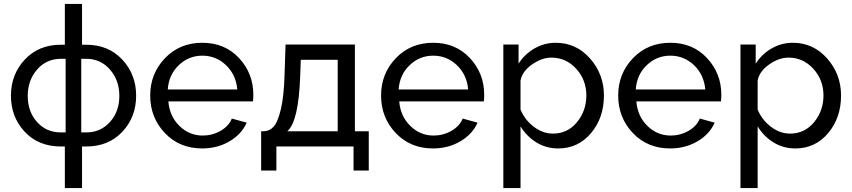

<svg xmlns="http://www.w3.org/2000/svg" viewBox="-20 -750 4363 983"><path d="M312 213V0H292Q177 0 106.5 -75.5Q36 -151 36 -260Q36 -369 107 -445Q178 -521 292 -521H312V-730H400V-521H421Q535 -521 606 -445Q677 -369 677 -260Q677 -151 606.5 -75.5Q536 0 421 0H400V213ZM292 -72H316V-449H292Q218 -449 170 -394Q122 -339 122 -259Q122 -179 169.5 -125.5Q217 -72 292 -72ZM396 -72H421Q495 -72 543 -125.5Q591 -179 591 -259Q591 -339 543 -394Q495 -449 421 -449H396Z M1015 10Q899 10 824 -69Q749 -148 749 -261Q749 -373 824.5 -452Q900 -531 1016 -531Q1131 -531 1204 -452.5Q1277 -374 1277 -265Q1277 -243 1275 -231H842Q848 -155 898.5 -105.5Q949 -56 1018 -56Q1067 -56 1109 -80Q1151 -104 1167 -143L1243 -122Q1217 -63 1155 -26.5Q1093 10 1015 10ZM839 -292H1195Q1188 -368 1137 -416.5Q1086 -465 1016 -465Q946 -465 895 -416Q844 -367 839 -292Z M1317 123V-78H1328Q1359 -78 1380.5 -101Q1402 -124 1418 -191Q1434 -258 1437 -371L1442 -522H1797V-78H1868V123H1790V0H1395V123ZM1451 -78H1709V-444H1520L1517 -363Q1509 -128 1451 -78Z M2197 10Q2081 10 2006 -69Q1931 -148 1931 -261Q1931 -373 2006.5 -452Q2082 -531 2198 -531Q2313 -531 2386 -452.5Q2459 -374 2459 -265Q2459 -243 2457 -231H2024Q2030 -155 2080.5 -105.5Q2131 -56 2200 -56Q2249 -56 2291 -80Q2333 -104 2349 -143L2425 -122Q2399 -63 2337 -26.5Q2275 10 2197 10ZM2021 -292H2377Q2370 -368 2319 -416.5Q2268 -465 2198 -465Q2128 -465 2077 -416Q2026 -367 2021 -292Z M2645 -103V213H2557V-522H2635V-424Q2666 -473 2716.5 -502Q2767 -531 2825 -531Q2930 -531 3001 -450.5Q3072 -370 3072 -261Q3072 -147 3006 -68.5Q2940 10 2838 10Q2776 10 2726 -21Q2676 -52 2645 -103ZM2982 -261Q2982 -341 2930 -398Q2878 -455 2803 -455Q2754 -455 2704 -420Q2654 -385 2645 -338V-189Q2667 -136 2713 -101Q2759 -66 2811 -66Q2886 -66 2934 -124.5Q2982 -183 2982 -261Z M3411 10Q3295 10 3220 -69Q3145 -148 3145 -261Q3145 -373 3220.5 -452Q3296 -531 3412 -531Q3527 -531 3600 -452.5Q3673 -374 3673 -265Q3673 -243 3671 -231H3238Q3244 -155 3294.5 -105.5Q3345 -56 3414 -56Q3463 -56 3505 -80Q3547 -104 3563 -143L3639 -122Q3613 -63 3551 -26.5Q3489 10 3411 10ZM3235 -292H3591Q3584 -368 3533 -416.5Q3482 -465 3412 -465Q3342 -465 3291 -416Q3240 -367 3235 -292Z M3859 -103V213H3771V-522H3849V-424Q3880 -473 3930.5 -502Q3981 -531 4039 -531Q4144 -531 4215 -450.5Q4286 -370 4286 -261Q4286 -147 4220 -68.5Q4154 10 4052 10Q3990 10 3940 -21Q3890 -52 3859 -103ZM4196 -261Q4196 -341 4144 -398Q4092 -455 4017 -455Q3968 -455 3918 -420Q3868 -385 3859 -338V-189Q3881 -136 3927 -101Q3973 -66 4025 -66Q4100 -66 4148 -124.5Q4196 -183 4196 -261Z"/></svg>

Font: Raleway-v4020 Medium
Style: Regular
Weight: 500
Designer: Matt McInerney, Pablo Impallari, Rodrigo Fuenzalida
Foundry: Matt McInerney, Pablo Impallari, Rodrigo Fuenzalida
Version: Version 4.020;PS 004.020;hotconv 1.0.88;makeotf.lib2.5.64775